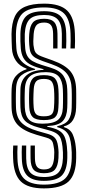

<svg xmlns="http://www.w3.org/2000/svg" viewBox="-20 -825 481 1054"><path d="M221 209.2Q133.2 209.2 94.1 170.9Q55 132.5 52 44.5Q51.2 26.8 51.2 9.6Q51.2 -7.5 52.5 -26.2H76.5Q75.2 -7.5 75.2 9.6Q75.2 26.8 75.8 44.5Q77.8 121.5 111.5 155Q145.2 188.5 221 188.5Q304 188.5 338.1 154.6Q372.2 120.8 373.8 42.5Q374.2 27.5 373.8 11.6Q373.2 -4.2 371.5 -20.5Q368.8 -48.5 362.4 -69.2Q356 -90 340.4 -104.4Q324.8 -118.8 294.2 -127V-132.2Q340.5 -142.2 356.5 -167.5Q372.5 -192.8 373.5 -232.8Q373.8 -247.2 374 -260Q374.2 -272.8 374.2 -284.9Q374.2 -297 374.1 -309.1Q374 -321.2 373.5 -334.5Q372.5 -387.8 347.9 -419.8Q323.2 -451.8 262 -473L215.8 -489.2Q191.8 -497.8 176.4 -506.5Q161 -515.2 153 -527.8Q145 -540.2 142.8 -559.5Q140 -579.2 139.5 -599.1Q139 -619 140.5 -638.5Q143.5 -682.8 161 -702.4Q178.5 -722 222.8 -722Q261.2 -722 278.1 -703Q295 -684 295.5 -640.2Q295.8 -622.5 295.8 -600.1Q295.8 -577.8 295.5 -558.8H271.8Q272 -577.8 271.9 -600.1Q271.8 -622.5 271.5 -640.2Q271 -673 259.6 -687.1Q248.2 -701.2 222.8 -701.2Q192.2 -701.2 180 -686.5Q167.8 -671.8 164.8 -638.5Q163.2 -618.8 162.8 -598.5Q162.2 -578.2 167 -558.5Q169.2 -545 175.4 -536.6Q181.5 -528.2 192.9 -522.2Q204.2 -516.2 222.2 -510L267.8 -493.8Q338.5 -468.5 367.5 -432.4Q396.5 -396.2 398 -334.5Q398.2 -321.2 398.4 -309.1Q398.5 -297 398.5 -284.9Q398.5 -272.8 398.4 -260Q398.2 -247.2 397.8 -232.8Q396.8 -193.5 381 -166.6Q365.2 -139.8 330.8 -131.2V-127.5Q367 -116 379.6 -86.2Q392.2 -56.5 395.8 -20.5Q397.8 -4.2 398.1 11.6Q398.5 27.5 398.2 42.5Q397.2 131.8 357.2 170.5Q317.2 209.2 221 209.2ZM221 167.8Q290.8 167.8 319.2 138.6Q347.8 109.5 349.5 42.5Q350 27.5 349.5 11.6Q349 -4.2 347.2 -20.5Q343.5 -55.5 333.5 -76.5Q323.5 -97.5 301.5 -109.6Q279.5 -121.8 239.5 -129.2V-133Q301.5 -135.5 324.5 -160.5Q347.5 -185.5 349.2 -232.8Q349.8 -246.5 349.9 -259Q350 -271.5 350 -283.8Q350 -296 349.9 -308.6Q349.8 -321.2 349.2 -334.5Q348 -380 328 -409.1Q308 -438.2 256.5 -454L209.2 -468.5Q178.5 -478 159.2 -489.2Q140 -500.5 130.4 -517.1Q120.8 -533.8 118.5 -558.5Q116.8 -578.8 116 -598.9Q115.2 -619 116 -638.5Q118.8 -694.2 141.8 -718.5Q164.8 -742.8 222.8 -742.8Q273.8 -742.8 296.2 -719Q318.8 -695.2 319.5 -640.2Q319.8 -622.5 319.5 -600.1Q319.2 -577.8 319 -558.8H343Q344.2 -577.8 344.1 -600.1Q344 -622.5 343.5 -640.2Q341.8 -706.2 313.9 -734.9Q286 -763.5 222.8 -763.5Q150.8 -763.5 122.1 -734.5Q93.5 -705.5 92 -638.5Q91.5 -619 92 -598.9Q92.5 -578.8 94.2 -558.8Q96.8 -528.8 108.1 -507.9Q119.5 -487 142.5 -473.2Q165.5 -459.5 202.8 -449.5L218.8 -445.2V-441.5Q156.5 -438.8 125.1 -411.1Q93.8 -383.5 92.2 -336.8Q92 -323.2 91.8 -310.9Q91.5 -298.5 91.5 -286.1Q91.5 -273.8 91.6 -261.2Q91.8 -248.8 92.2 -235.5Q93.8 -187.5 116.1 -163.2Q138.5 -139 192.8 -124.8L245.5 -110.5Q276.8 -102.2 292.2 -90.9Q307.8 -79.5 314 -62.5Q320.2 -45.5 323 -20.8Q325 -4.2 325.5 11.5Q326 27.2 325.5 42.5Q323.2 98.2 300.4 122.5Q277.5 146.8 221 146.8Q169.5 146.8 147 123Q124.5 99.2 123.8 44.5Q123.5 26.8 123.6 9.6Q123.8 -7.5 124 -26.2H100.2Q99 -7.5 99.2 9.6Q99.5 26.8 99.8 44.5Q101.2 110.2 129.4 139Q157.5 167.8 221 167.8ZM221 126Q182 126 165 107.1Q148 88.2 147.8 44.5Q147.5 26.8 147.5 9.6Q147.5 -7.5 147.8 -26.2H171.5Q171.2 -7.5 171.4 9.6Q171.5 26.8 171.8 44.5Q172.2 77 183.6 91.1Q195 105.2 221 105.2Q250.8 105.2 262.2 90.6Q273.8 76 276.8 42.5Q278 27.2 278 11.1Q278 -5 274.5 -20.8Q272.5 -33.8 269.5 -42.9Q266.5 -52 258.4 -58.6Q250.2 -65.2 232.8 -70L180.8 -85Q108.8 -106.2 76.9 -140.1Q45 -174 43.5 -235.5Q43.2 -248.8 43.1 -261.2Q43 -273.8 43 -286.1Q43 -298.5 43.1 -311Q43.2 -323.5 43.8 -336.8Q45 -382 67.1 -407.6Q89.2 -433.2 125.8 -444.8V-448.2Q87.2 -462.2 67.4 -491.5Q47.5 -520.8 45.5 -558.8Q44.8 -578.8 43.9 -598.9Q43 -619 43.2 -638.5Q44.2 -698 61.4 -734.6Q78.5 -771.2 117.5 -788.1Q156.5 -805 222.8 -805Q310 -805 349.2 -766.6Q388.5 -728.2 391.2 -640.2Q392 -622.5 392 -600Q392 -577.5 390.8 -558.8H366.8Q368 -577.5 367.9 -600Q367.8 -622.5 367.2 -640.2Q365.2 -717.2 331.9 -750.8Q298.5 -784.2 222.8 -784.2Q137 -784.2 103 -750.5Q69 -716.8 67.5 -638.5Q67.2 -619 67.8 -598.9Q68.2 -578.8 70 -558.8Q72 -529.8 84.2 -508.1Q96.5 -486.5 118.5 -471.5Q140.5 -456.5 172.5 -446.5V-442Q126.8 -435 98.1 -412.1Q69.5 -389.2 68 -336.8Q67.5 -323.5 67.2 -311Q67 -298.5 67 -286.1Q67 -273.8 67.2 -261.2Q67.5 -248.8 67.8 -235.5Q69 -182.2 96.8 -153Q124.5 -123.8 186.5 -105.8L239.2 -90.8Q261.8 -84.5 273.8 -75Q285.8 -65.5 291.1 -52.2Q296.5 -39 298.8 -20.5Q301.2 -4.5 301.6 11.4Q302 27.2 301 42.5Q298.2 87.2 281 106.6Q263.8 126 221 126ZM212.8 -146Q161 -146 139.6 -167.8Q118.2 -189.5 116.2 -235.5Q116 -248.2 115.6 -260.5Q115.2 -272.8 115.2 -285Q115.2 -297.2 115.6 -310.1Q116 -323 116.5 -336.8Q118.5 -384.5 145.4 -406.9Q172.2 -429.2 233 -429Q282.2 -428.5 302.8 -404.6Q323.2 -380.8 325 -334.5Q325.5 -321.5 325.8 -309.4Q326 -297.2 326 -285Q326 -272.8 325.8 -259.9Q325.5 -247 325 -232.8Q323 -187.5 298.2 -166.8Q273.5 -146 212.8 -146ZM220.5 -165.8Q264.5 -165.8 281.8 -180.9Q299 -196 300.5 -233Q301.5 -246.8 301.8 -259.9Q302 -273 302 -285.5Q302 -298 301.8 -310.2Q301.5 -322.5 300.8 -334.5Q298.5 -375.8 282 -394Q265.5 -412.2 221.8 -412.5Q177.8 -412.8 160.4 -394.8Q143 -376.8 140.8 -336.8Q140 -322.5 139.8 -309.6Q139.5 -296.8 139.5 -284.5Q139.5 -272.2 139.8 -260Q140 -247.8 140.8 -235.5Q142.5 -199 159.5 -182.4Q176.5 -165.8 220.5 -165.8ZM220.5 -186.5Q189.5 -186.5 178.2 -198.1Q167 -209.8 165 -235.5Q164 -246.8 163.6 -258.2Q163.2 -269.8 163.2 -282.1Q163.2 -294.5 163.8 -308Q164.2 -321.5 165.2 -336.5Q167.2 -365.8 178.9 -378.8Q190.5 -391.8 221.5 -391.8Q252.2 -391.5 263.1 -378.1Q274 -364.8 276.5 -334.5Q277.2 -323 277.8 -311Q278.2 -299 278.2 -286.5Q278.2 -274 277.8 -260.6Q277.2 -247.2 276.2 -233Q274.5 -207.2 263.1 -196.9Q251.8 -186.5 220.5 -186.5Z"/></svg>

Font: Big Shoulders Inline Display Thin ExtraBold
Style: Regular
Weight: 800
Version: Version 2.002